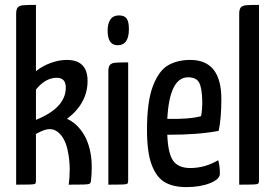

<svg xmlns="http://www.w3.org/2000/svg" viewBox="-20 -755 1125 785"><path d="M127 -735V-464Q153 -485 187 -497.5Q221 -510 253 -510Q338 -510 338 -424Q338 -333 254 -269Q293 -252 320.5 -209Q348 -166 354 -100Q355 -90 355 -67Q355 -43 352 -16Q351 -7 346.5 -4Q342 -1 320.5 -0.5Q299 0 261 0Q265 -31 265 -63Q265 -93 260 -123Q252 -174 231 -200.5Q210 -227 184 -227Q176 -227 172 -226Q161 -224 146 -217Q131 -210 127 -207V-16Q127 -7 124 -4Q121 -1 101 -0.5Q81 0 46 0V-698Q46 -717 52.5 -724.5Q59 -732 74 -733.5Q89 -735 127 -735ZM249 -397Q249 -437 212 -437Q166 -437 127 -389V-265Q249 -314 249 -397Z M466 -692Q489 -692 498 -679Q507 -666 507 -636Q507 -570 461 -570Q420 -570 420 -630Q420 -659 431.5 -675.5Q443 -692 466 -692ZM423 0V-463Q423 -482 429.5 -489.5Q436 -497 451 -498.5Q466 -500 504 -500V-16Q504 -7 500.5 -4Q497 -1 477 -0.5Q457 0 423 0Z M872 -100Q879 -78 879 -45Q879 -22 838.5 -6Q798 10 741 10Q690 10 655.5 -9Q621 -28 601 -79Q581 -130 581 -224Q581 -341 605.5 -404Q630 -467 668 -488.5Q706 -510 758 -510Q885 -510 885 -350Q885 -270 874 -220Q793 -204 664 -204Q667 -126 688.5 -97Q710 -68 758 -68Q818 -68 872 -100ZM664 -269Q755 -267 802 -280Q807 -303 807 -340Q806 -396 794 -417.5Q782 -439 749 -439Q673 -439 664 -269Z M958 0V-698Q958 -717 964.5 -724.5Q971 -732 986 -733.5Q1001 -735 1039 -735V-16Q1039 -7 1035 -4Q1031 -1 1011.5 -0.5Q992 0 958 0Z"/></svg>

Font: Yanone Kaffeesatz
Style: Regular
Weight: 400
Designer: Yanone (Cyrillic: Daniel Pouzeot & Huerta Tipografica)
Foundry: Yanone
Version: Version 1.100;PS 001.100;hotconv 1.0.70;makeotf.lib2.5.58329